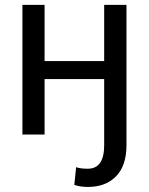

<svg xmlns="http://www.w3.org/2000/svg" viewBox="-20 -548 607 782"><path d="M71.3 -528.3H161.6V-299.3H404.3V-528.3H495.1V43.5Q495.1 126 453.1 169.7Q411.1 213.4 337.4 213.4Q307.6 213.4 282.7 205.1L290 132.8Q306.2 139.2 337.4 139.2Q403.8 139.2 404.3 44.9V-226.1H161.6V0H71.3Z"/></svg>

Font: LXGW WenKai Screen
Style: Regular
Weight: 400
Designer: LXGW / Fontworks Inc.
Foundry: LXGW / Fontworks Inc.
Version: Version 1.510;January 18,2025